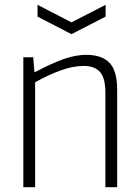

<svg xmlns="http://www.w3.org/2000/svg" viewBox="-20 -778 581 798"><path d="M136 -758 277 -685 419 -758V-709L277 -636L136 -709ZM77 -540H118L123 -479H127Q197 -516 246 -533Q295 -550 338 -550Q404 -550 435.5 -516.5Q467 -483 467 -405V0H418V-392Q418 -453 396 -478.5Q374 -504 327 -504Q285 -504 234 -486Q183 -468 126 -436V0H77Z"/></svg>

Font: Encode Sans Narrow
Style: ExtraLight
Weight: 200
Designer: Pablo Impallari, Andres Torresi
Foundry: Pablo Impallari, Andres Torresi
Version: Version 1.000; ttfautohint (v1.00) -l 8 -r 50 -G 200 -x 14 -